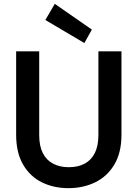

<svg xmlns="http://www.w3.org/2000/svg" viewBox="-20 -967 715 999"><path d="M336 12Q260 12 198.5 -18Q137 -48 100.5 -110Q64 -172 64 -266V-700H184V-265Q184 -208 202.5 -171Q221 -134 256 -115.5Q291 -97 338 -97Q386 -97 420.5 -115.5Q455 -134 473.5 -171Q492 -208 492 -265V-700H612V-266Q612 -172 574.5 -110Q537 -48 474.5 -18Q412 12 336 12ZM419 -743 216 -863 265 -947 458 -813Z"/></svg>

Font: DM Sans 10pt SemiBold
Style: Regular
Weight: 600
Version: Version 4.004;gftools[0.9.30]